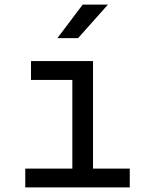

<svg xmlns="http://www.w3.org/2000/svg" viewBox="-20 -816 640 836"><path d="M90 -82H295V-468H115V-550H385V-82H545V0H90ZM320 -650H230L340 -796H450Z"/></svg>

Font: JetBrainsMono NF
Style: Regular
Weight: 400
Monospace: yes
Designer: Philipp Nurullin, Konstantin Bulenkov
Foundry: JetBrains
Version: Version 1.0.2; ttfautohint (v1.8.3)